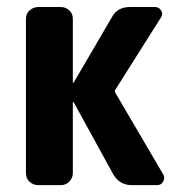

<svg xmlns="http://www.w3.org/2000/svg" viewBox="-20 -540 540 560"><path d="M316.4 -269.5 456.1 -31.2Q461.9 -21.5 456.1 -10.7Q450.2 0 438.5 0H364.3Q329.1 0 310.5 -31.2L195.3 -241.2Q195.3 -242.2 193.4 -242.2Q192.4 -242.2 192.4 -241.2V-35.2Q192.4 -20.5 182.1 -10.3Q171.9 0 157.2 0H91.8Q77.1 0 66.4 -9.8Q55.7 -19.5 55.7 -35.2V-485.4Q55.7 -500 66.4 -509.8Q77.1 -519.5 91.8 -519.5H157.2Q171.9 -519.5 182.1 -509.8Q192.4 -500 192.4 -485.4V-299.8Q192.4 -298.8 193.4 -298.8Q195.3 -298.8 195.3 -299.8L306.6 -490.2Q323.2 -520.5 361.3 -519.5H432.6Q443.4 -519.5 449.7 -509.8Q456.1 -500 450.2 -490.2L316.4 -278.3Q313.5 -273.4 316.4 -269.5Z"/></svg>

Font: Rounded-L Mgen+ 1m bold
Style: Bold
Weight: 700
Designer: [Source Han Sans]
Ryoko NISHIZUKA  (kana & ideographs); Paul D. Hunt (Latin, Greek & Cyrillic); Wenlong ZHANG  (bopomofo
Version: Version 1.059.20150602